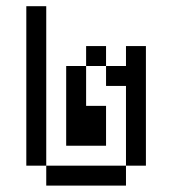

<svg xmlns="http://www.w3.org/2000/svg" viewBox="-20 -582 540 602"><path d="M125 -62.5V0H375V-62.5ZM125 -62.5Q125 -62.5 125 -562.5H62.5Q62.5 -562.5 62.5 -62.5ZM375 -62.5H437.5Q437.5 -62.5 437.5 -437.5H375V-375H312.5V-312.5H375Q375 -312.5 375 -62.5ZM187.5 -375Q187.5 -375 187.5 -125H312.5Q312.5 -125 312.5 -250H250Q250 -250 250 -375ZM250 -375H312.5V-437.5H250Z"/></svg>

Font: UnifontExMono
Style: Regular
Weight: 500
Version: Version 15.0.06